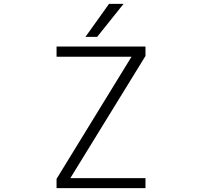

<svg xmlns="http://www.w3.org/2000/svg" viewBox="-20 -972 1040 993"><path d="M619.1 -952.1 482.4 -781.2H421.9L543.9 -952.1ZM343.8 -50.8H732.4V1H272.5V-46.9L660.2 -678.7H272.5V-731.4H732.4V-682.6Z"/></svg>

Font: GenEi Gothic M Light
Style: Regular
Weight: 300
Designer: o_tamon (Modified); [Source Han Sans]
Ryoko NISHIZUKA  (kana & ideographs); Paul D. Hunt (Latin, Greek & Cyrillic); Wenl
Version: Version 1.1a;Original Version 1.004